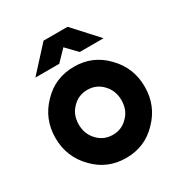

<svg xmlns="http://www.w3.org/2000/svg" viewBox="-167 -822 903 956"><g transform="rotate(-30 284.5 -344.0)"><path d="M92 -561H229L288 -622L347 -561H484L357 -700H219ZM285 -379Q337 -379 372 -341Q407 -304 407 -250Q407 -223 398.5 -200Q390 -177 372 -159Q337 -121 285 -121Q232 -121 197 -159Q162 -196 162 -250Q162 -277 170.5 -300Q179 -323 197 -341Q232 -379 285 -379ZM285 -512Q176 -512 103 -435Q28 -359 28 -250Q28 -141 103 -65Q176 12 285 12Q393 12 466 -65Q541 -141 541 -250Q541 -359 466 -435Q393 -512 285 -512Z"/></g></svg>

Font: Unageo
Style: Bold
Weight: 700
Designer: Richard Sepsi
Foundry: Richard Sepsi
Version: Version 2.000